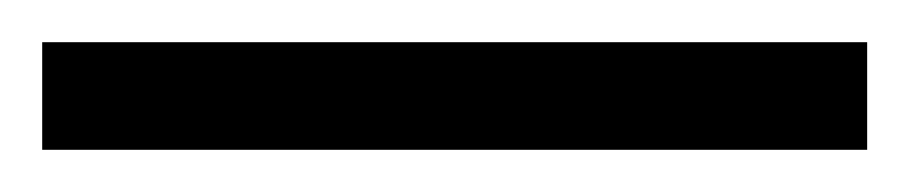

<svg xmlns="http://www.w3.org/2000/svg" viewBox="-24 -831 431 91"><path d="M-4 -760H387V-811H-4Z"/></svg>

Font: Noto Serif Armenian Condensed ExtraLight
Style: Regular
Weight: 200
Width: 3
Designer: Monotype Design Team
Foundry: Monotype Imaging Inc.
Version: Version 2.008